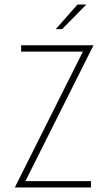

<svg xmlns="http://www.w3.org/2000/svg" viewBox="-20 -824 484 844"><path d="M45.8 0V-1.4L344.4 -597.2H72.9V-625H390.3V-623.6L91.7 -27.8H379.9V0ZM225 -695.8 320.8 -804.2H359.7L252.8 -695.8Z"/></svg>

Font: Afacad Flux Thin
Style: Regular
Weight: 250
Designer: Kristian Moeller
Foundry: Dicotype
Version: Version 1.100